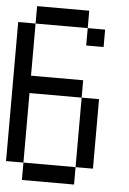

<svg xmlns="http://www.w3.org/2000/svg" viewBox="-57 -959 614 917"><g transform="rotate(5 250.0 -500.5)"><path d="M0 -166.7V-833.3H83.3V-583.3H333.3V-500H83.3V-166.7ZM83.3 -916.7H333.3V-833.3H83.3ZM83.3 -166.7H333.3V-83.3H83.3ZM333.3 -166.7V-500H416.7V-166.7ZM333.3 -833.3H416.7V-750H333.3Z"/></g></svg>

Font: GalmuriMono11 Regular
Style: Regular
Weight: 400
Designer: Lee Minseo (quiple)
Version: Version 2.399;hotconv 1.1.1;makeotfexe 2.6.0 DEVELOPMENT